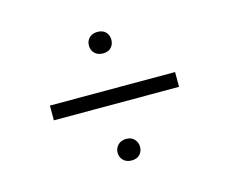

<svg xmlns="http://www.w3.org/2000/svg" viewBox="-69 -636 719 603"><g transform="rotate(-15 291.0 -334.0)"><path d="M87 -310V-358H494V-310ZM291 -125Q274 -125 264 -135Q254 -145 254 -160Q254 -174 264 -184.5Q274 -195 291 -195Q308 -195 317.5 -184.5Q327 -174 327 -160Q327 -145 317.5 -135Q308 -125 291 -125ZM291 -473Q274 -473 264 -483Q254 -493 254 -508Q254 -523 264 -533Q274 -543 291 -543Q308 -543 317.5 -533Q327 -523 327 -508Q327 -493 317.5 -483Q308 -473 291 -473Z"/></g></svg>

Font: Gantari Light
Style: Regular
Weight: 300
Designer: Anugrah Pasau
Foundry: Lafontype
Version: Version 1.000; ttfautohint (v1.8.3)